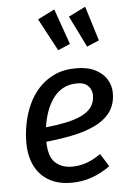

<svg xmlns="http://www.w3.org/2000/svg" viewBox="-57 -875 637 931"><g transform="rotate(-5 261.0 -409.5)"><path d="M323.1 -539.1Q379.2 -539.1 416.3 -520.1Q453.4 -501.1 472 -470.6Q490.5 -440 490.5 -405Q490.5 -348 462 -310.4Q433.5 -272.9 383.9 -249.9Q334.4 -226.9 269.9 -214.4Q205.4 -201.9 134.5 -195L143.6 -265.4Q202.5 -271.3 248.8 -280.8Q295.2 -290.3 327.5 -305.8Q359.8 -321.3 376.7 -344.7Q393.6 -368.1 393.6 -401.9Q393.6 -414.9 387.6 -429.3Q381.6 -443.8 366.2 -454.7Q350.8 -465.6 321.9 -465.6Q281 -465.6 251.7 -448.7Q222.3 -431.7 202.3 -403.2Q182.4 -374.7 170.5 -339.8Q158.5 -304.9 153.5 -269.4Q148.6 -234 148.6 -202.1Q148.6 -126.3 180 -95.9Q211.4 -65.5 262.2 -65.5Q299.2 -65.5 333.2 -77.5Q367.1 -89.5 403.2 -114.5L442.4 -52Q399.4 -21 352.8 -4.5Q306.2 12.1 253.1 12.1Q188.9 12.1 143.8 -14Q98.7 -40 75.1 -88Q51.6 -136.1 51.6 -202.1Q51.6 -245.1 60.6 -292.1Q69.6 -339.1 89.2 -383.1Q108.7 -427.1 140.8 -462.1Q172.8 -497.1 217.9 -518.1Q263 -539.1 323.1 -539.1ZM160.5 -791.2 242.9 -832.4 304 -659.1 244.6 -633.9ZM310.8 -791.3 393.3 -832.4 445.4 -664 386 -638.9Z"/></g></svg>

Font: Fira Sans Variable
Style: Italic
Weight: 397
Italic angle: -8°
Designer: Carrois Corporate & Edenspiekermann AG
Foundry: Carrois Corporate GbR & Edenspiekermann AG
Version: Version 4.202